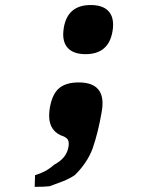

<svg xmlns="http://www.w3.org/2000/svg" viewBox="-20 -581 640 764"><path d="M195.5 74.5Q221 60.5 234.8 43.5Q248.5 26.5 252.5 3Q253.5 -2 253.5 -9.5Q253.5 -20 249.2 -26.2Q245 -32.5 235 -37.5Q175.5 -56 175.5 -121Q175.5 -136 178.5 -153Q188 -207 215.2 -230Q242.5 -253 293 -253Q388 -253 388 -169.5Q388 -152.5 384.5 -135Q377.5 -94.5 369 -59.8Q360.5 -25 348 11.5Q326 68.5 277.5 116Q255.5 130.5 230.8 140.2Q206 150 177.5 160Q159.5 162.5 118 162.5L119.5 116Q141.5 109.5 159 100.2Q176.5 91 195.5 74.5ZM231.5 -444.5Q231.5 -455.5 234 -471.5Q249.5 -561 341 -561Q384.5 -561 407.2 -541Q430 -521 430 -483Q430 -468 427.5 -455.5Q412 -365.5 320.5 -365.5Q277 -365.5 254.2 -385.8Q231.5 -406 231.5 -444.5Z"/></svg>

Font: JuliaMono SemiBoldItalic
Style: Regular
Weight: 600
Italic angle: -9°
Monospace: yes
Designer: cormullion
Foundry: corm
Version: Version 0.049; ttfautohint (v1.8.4)